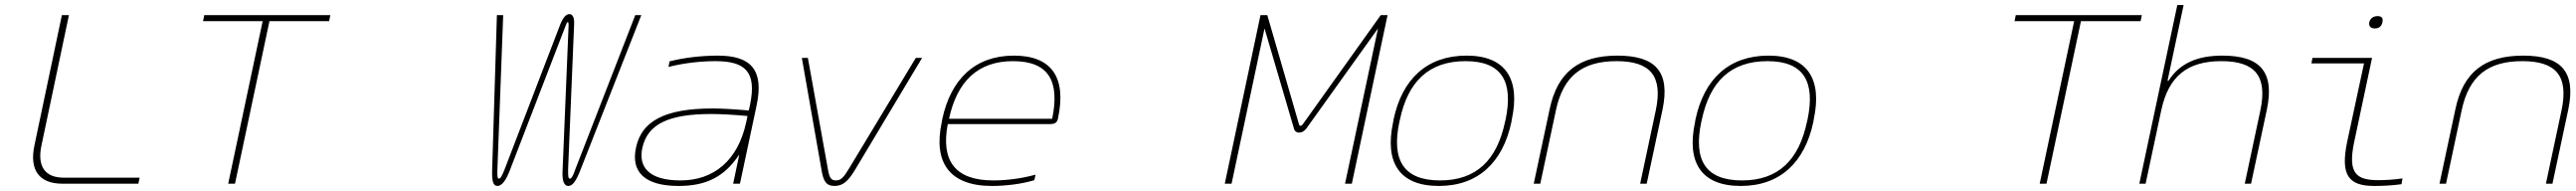

<svg xmlns="http://www.w3.org/2000/svg" viewBox="-20 -730 10240 759"><path d="M226 -670 117 -153C96 -55 135 0 228 0H530L535 -24H233C158 -24 127 -70 145 -153L254 -670Z M1293 -670H792L787 -646H1024L887 0H914L1051 -646H1288Z M2006 -52 2229 -630C2233 -638 2233 -642 2237 -642C2239 -642 2240 -638 2240 -630L2216 -52C2214 -16 2220 9 2239 9C2257 9 2271 -14 2286 -52L2529 -670H2505L2267 -58C2258 -31 2251 -20 2245 -20C2238 -20 2238 -32 2238 -58L2262 -636C2263 -660 2256 -674 2243 -674C2231 -674 2219 -662 2208 -636L1986 -58C1975 -30 1969 -20 1963 -20C1957 -20 1956 -31 1957 -58L1980 -670H1955L1936 -52C1935 -14 1939 9 1957 9C1976 9 1992 -16 2006 -52Z M2833 -509C2769 -509 2698 -501 2641 -486L2637 -464C2699 -480 2768 -487 2823 -487C2940 -487 2989 -447 2961 -313L2956 -291C2888 -297 2840 -299 2813 -299C2619 -299 2530 -247 2508 -144C2487 -49 2540 9 2677 9C2788 9 2859 -28 2917 -114H2918L2894 0H2921L2987 -310C3018 -454 2963 -509 2833 -509ZM2533 -142C2554 -238 2639 -277 2808 -277C2842 -277 2899 -274 2951 -269L2946 -245C2913 -91 2816 -13 2685 -13C2557 -13 2517 -68 2533 -142Z M3167 -500 3245 -56C3252 -13 3262 9 3297 9C3332 9 3353 -13 3379 -56L3645 -500H3620L3355 -61C3333 -24 3322 -13 3302 -13C3283 -13 3276 -24 3270 -61L3191 -500Z M4185 -259C4220 -422 4160 -509 4010 -509C3855 -509 3759 -415 3725 -256L3723 -244C3689 -85 3753 9 3923 9C3978 9 4042 1 4091 -14L4096 -36C4039 -20 3978 -13 3928 -13C3776 -13 3719 -91 3747 -237H4155C4175 -237 4182 -245 4185 -259ZM3752 -258C3784 -407 3867 -487 4006 -487C4148 -487 4193 -408 4162 -258Z M4990 -670 4848 0H4875L5006 -617L5123 -219C5126 -207 5135 -203 5143 -203C5155 -203 5164 -209 5172 -219L5457 -617L5326 0H5353L5495 -670H5468L5158 -236C5152 -228 5145 -228 5143 -236L5017 -670Z M5519 -256 5517 -244C5483 -85 5541 9 5699 9C5855 9 5953 -85 5987 -244L5989 -256C6023 -415 5965 -509 5809 -509C5651 -509 5553 -415 5519 -256ZM5542 -246 5544 -254C5576 -406 5659 -487 5805 -487C5949 -487 5996 -406 5964 -254L5962 -246C5930 -94 5848 -13 5704 -13C5558 -13 5510 -94 5542 -246Z M6139 -295 6076 0H6102L6164 -291C6193 -428 6269 -487 6405 -487C6540 -487 6590 -428 6561 -291L6499 0H6525L6588 -295C6619 -444 6561 -509 6409 -509C6256 -509 6170 -444 6139 -295Z M6719 -256 6717 -244C6683 -85 6741 9 6899 9C7055 9 7153 -85 7187 -244L7189 -256C7223 -415 7165 -509 7009 -509C6851 -509 6753 -415 6719 -256ZM6742 -246 6744 -254C6776 -406 6859 -487 7005 -487C7149 -487 7196 -406 7164 -254L7162 -246C7130 -94 7048 -13 6904 -13C6758 -13 6710 -94 6742 -246Z M8493 -670H7992L7987 -646H8224L8087 0H8114L8251 -646H8488Z M8634 -710 8483 0H8508L8570 -291C8599 -428 8675 -487 8809 -487C8943 -487 8993 -428 8964 -291L8902 0H8927L8990 -295C9021 -444 8964 -509 8813 -509C8713 -509 8643 -478 8599 -409H8595L8659 -710Z M9434 -14C9347 -14 9310 -39 9337 -166L9408 -500H9171L9167 -478H9376L9309 -166C9282 -36 9313 9 9416 9C9452 9 9490 7 9525 2L9529 -21C9497 -16 9456 -14 9434 -14ZM9397 -641C9394 -626 9403 -617 9419 -617C9436 -617 9446 -626 9449 -641V-642C9453 -657 9447 -666 9430 -666C9413 -666 9401 -657 9397 -642Z M9739 -295 9676 0H9702L9764 -291C9793 -428 9869 -487 10005 -487C10140 -487 10190 -428 10161 -291L10099 0H10125L10188 -295C10219 -444 10161 -509 10009 -509C9856 -509 9770 -444 9739 -295Z"/></svg>

Font: LT Wave Mono Thin
Style: Italic
Weight: 100
Designer: Daniel Lyons
Version: Version 2.5 (Glyphs App)